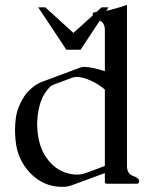

<svg xmlns="http://www.w3.org/2000/svg" viewBox="-20 -734 641 767"><path d="M132.8 -704.6H161.1L273.4 -602.5L350.6 -672.4Q350.1 -673.8 350.1 -675.3Q350.1 -685.5 360.4 -685.5Q362.8 -685.5 365.2 -686L385.7 -704.6H413.6L404.3 -690.9Q414.6 -692.9 423.8 -695.3Q455.6 -703.6 487.3 -714.4V-71.3Q487.3 -39.6 511.7 -31Q536.1 -22.5 536.1 -10.3Q536.1 0 525.9 0H407.2Q398.9 0 398.9 -6.3V-42.5L264.6 6.8Q249 12.2 238.8 12.2H218.8Q149.4 8.8 99.1 -44.4Q48.8 -97.7 42 -175.3Q40 -195.8 40 -214.8Q40 -240.2 43.5 -264.2Q49.3 -305.7 75.7 -347.2Q88.4 -368.7 119.1 -392.1Q129.9 -399.4 143.1 -405.3Q182.1 -419.9 221.4 -434.6Q260.7 -449.2 300.3 -463.9Q308.6 -466.8 315.9 -466.8H318.4Q349.6 -465.3 394 -451.2Q397.9 -449.7 398.9 -449.2V-613.8Q398.9 -642.1 378.9 -651.9L301.8 -535.2H245.1ZM398.9 -376Q377 -396 345 -410.9Q313 -425.8 288.1 -426.8H286.1Q276.4 -426.8 266.6 -422.9Q249 -416.5 231.7 -409.9Q214.4 -403.3 196.8 -397Q184.6 -392.1 177.2 -384.3Q147 -352.1 136.7 -306.2Q128.4 -271.5 128.4 -237.3Q128.4 -226.6 129.4 -215.3Q134.8 -145 167.5 -101.1Q200.2 -55.7 249.5 -42Q268.1 -36.6 287.1 -36.6Q293 -36.6 299.3 -37.1Q310.1 -38.1 324.7 -43.5Q335.9 -47.4 359.9 -56.4Q383.8 -65.4 398.9 -71.3Z"/></svg>

Font: Caudex
Style: Regular
Weight: 400
Version: Version 1.04